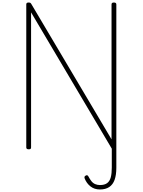

<svg xmlns="http://www.w3.org/2000/svg" viewBox="-20 -1168 1129 1520"><path d="M901 160Q901 217 887.5 255Q874 293 845 312.5Q816 332 771 332Q727 332 696 307.5Q665 283 650 244Q648 238 649 232.5Q650 227 657 223Q664 218 670 219.5Q676 221 680 229Q691 250 703.5 266Q716 282 733.5 289.5Q751 297 771 297Q808 297 828.5 281.5Q849 266 857 235.5Q865 205 865 159V9L226 -1070V-1Q226 7 222 10.5Q218 14 207 14Q188 14 188 -1V-1133Q188 -1141 192.5 -1144.5Q197 -1148 206 -1148Q215 -1148 219 -1146Q223 -1144 227 -1138L863 -65V-1133Q863 -1141 867.5 -1144.5Q872 -1148 882 -1148Q901 -1148 901 -1133Z"/></svg>

Font: Playwrite CL Thin
Style: Regular
Weight: 100
Designer: Veronika Burian, José Scaglione
Foundry: TypeTogether
Version: Version 1.002